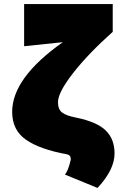

<svg xmlns="http://www.w3.org/2000/svg" viewBox="-20 -746 625 947"><path d="M461 181 300 115Q316 98 329 42V38Q329 19 310 15Q177 -9 108.5 -56.5Q40 -104 40 -194Q40 -362 290 -538L99 -518V-726H536V-589Q415 -481 340.5 -385.5Q266 -290 266 -242Q266 -206 287 -190.5Q308 -175 355 -166Q458 -145 501.5 -102.5Q545 -60 545 11Q545 91 461 181Z"/></svg>

Font: Dela Gothic One
Style: Regular
Weight: 400
Designer: aratakana
Foundry: aratakana
Version: Version 1.004